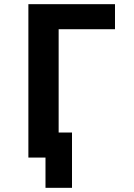

<svg xmlns="http://www.w3.org/2000/svg" viewBox="-20 -755 640 920"><path d="M325 145H198V0H116V-735H531V-615H261V-120H325Z"/></svg>

Font: Iosevka Heavy Extended
Style: Regular
Weight: 900
Width: 7
Monospace: yes
Designer: Belleve Invis
Foundry: Belleve Invis
Version: Version 32.5.0; ttfautohint (v1.8.4)